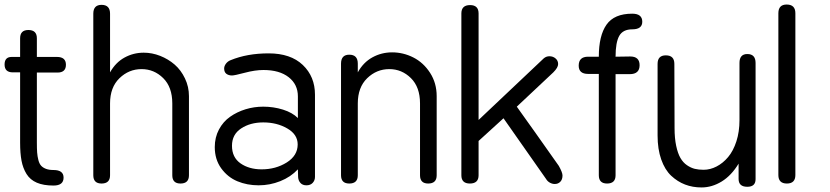

<svg xmlns="http://www.w3.org/2000/svg" viewBox="-20 -802 3626 839"><path d="M67.9 -553.2V-634.8Q67.9 -670.9 104 -670.9Q141.1 -670.9 141.1 -634.8V-553.2H229Q268.1 -553.2 268.1 -519Q268.1 -484.9 231 -484.9H141.1V-179.2Q141.1 -152.3 142.3 -135.5Q143.6 -118.7 147.7 -102.5Q151.9 -86.4 159.7 -77.9Q167.5 -69.3 180.9 -64.2Q194.3 -59.1 213.9 -59.1Q257.8 -59.1 257.8 -25.9Q257.8 8.8 213.9 8.8Q169.9 8.8 140.9 -3.7Q111.8 -16.1 95.9 -41.7Q80.1 -67.4 74 -99.9Q67.9 -132.3 67.9 -179.2V-485.8H36.1Q0 -485.8 0 -520Q0 -553.2 30.8 -553.2Z M387.7 -36.1V-742.2Q387.7 -780.8 423.8 -780.8Q460.9 -780.8 460.9 -742.2V-485.8Q485.4 -529.3 524.2 -550.5Q563 -571.8 607.9 -571.8Q644.5 -571.8 679.9 -557.9Q715.3 -543.9 743.2 -519.8Q771 -495.6 788.3 -459.2Q805.7 -422.9 805.7 -381.8V-36.1Q805.7 0 768.6 0Q732.9 0 732.9 -36.1V-350.1Q732.9 -421.4 693.1 -460.7Q653.3 -500 598.6 -500Q543 -500 502 -460.2Q460.9 -420.4 460.9 -350.1V-36.1Q460.9 0 423.8 0Q387.7 0 387.7 -36.1Z M987.8 -539.1Q1060.1 -568.8 1153.8 -568.8Q1250 -568.8 1303.2 -518.1Q1356.4 -467.3 1356.4 -388.2V-28.8Q1356.4 -13.7 1346.4 -2.9Q1336.4 7.8 1319.3 7.8Q1302.2 7.8 1293 -2.4Q1283.7 -12.7 1282.7 -27.8Q1281.7 -46.9 1281.7 -62Q1250 -28.3 1204.6 -10.3Q1159.2 7.8 1110.4 7.8Q1059.6 7.8 1017.1 -10Q974.6 -27.8 946.5 -66.7Q918.5 -105.5 918.5 -159.2Q918.5 -201.7 936.8 -236.1Q955.1 -270.5 985.4 -291.7Q1015.6 -313 1053 -324.5Q1090.3 -335.9 1130.4 -335.9Q1175.3 -335.9 1216.6 -323Q1257.8 -310.1 1281.7 -286.1V-380.9Q1281.7 -433.1 1241.5 -464.6Q1201.2 -496.1 1131.3 -496.1Q1094.7 -496.1 1049.8 -484.1Q1004.9 -472.2 993.7 -472.2Q979 -472.2 969.2 -479.5Q959.5 -486.8 959.5 -502.9Q959.5 -513.2 967.3 -523.7Q975.1 -534.2 987.8 -539.1ZM993.7 -165Q993.7 -114.3 1031 -88.1Q1068.4 -62 1123.5 -62Q1185.1 -62 1232.9 -92Q1280.8 -122.1 1280.8 -170.9Q1280.8 -214.4 1235.4 -240.7Q1189.9 -267.1 1130.4 -267.1Q1073.7 -267.1 1033.7 -240.7Q993.7 -214.4 993.7 -165Z M1470.2 -36.1V-523.9Q1470.2 -563 1506.3 -563Q1543.5 -563 1543.5 -523.9V-485.8Q1567.4 -529.3 1607.2 -551.3Q1647 -573.2 1693.4 -573.2Q1742.2 -573.2 1786.4 -550.8Q1830.6 -528.3 1859.4 -483.6Q1888.2 -439 1888.2 -381.8V-36.1Q1888.2 0 1851.1 0Q1815.4 0 1815.4 -36.1V-350.1Q1815.4 -421.4 1775.6 -460.7Q1735.8 -500 1681.2 -500Q1625.5 -500 1584.5 -460.2Q1543.5 -420.4 1543.5 -350.1V-36.1Q1543.5 0 1506.3 0Q1470.2 0 1470.2 -36.1Z M1996.1 -36.1V-743.2Q1996.1 -779.8 2034.2 -779.8Q2071.3 -779.8 2071.3 -743.2V-277.8L2356 -546.9Q2366.7 -556.2 2380.9 -556.2Q2396.5 -556.2 2407.7 -546.6Q2418.9 -537.1 2418.9 -522Q2418.9 -506.8 2397.9 -485.8L2238.3 -335.9Q2255.4 -312 2321.5 -219.2Q2387.7 -126.5 2421.9 -77.1Q2438 -48.3 2438 -35.2Q2438 -17.6 2428.5 -7.8Q2418.9 2 2404.3 2Q2393.1 2 2382.6 -3.9Q2372.1 -9.8 2366.2 -20L2180.2 -285.2L2071.3 -186V-36.1Q2071.3 0 2033.2 0Q1996.1 0 1996.1 -36.1Z M2596.7 -36.1V-479H2549.8Q2508.8 -479 2508.8 -515.1Q2508.8 -554.2 2549.8 -554.2H2596.7Q2596.7 -646.5 2630.4 -694.3Q2664.1 -742.2 2742.7 -742.2Q2786.6 -742.2 2786.6 -707Q2786.6 -673.8 2742.7 -673.8Q2702.1 -673.8 2686 -645.3Q2669.9 -616.7 2669.9 -554.2Q2701.7 -554.2 2733.9 -555.2Q2774.9 -555.2 2774.9 -517.1Q2774.9 -478 2731.9 -478H2669.9V-36.1Q2669.9 0 2632.8 0Q2596.7 0 2596.7 -36.1Z M2926.8 -522.9 2927.7 -242.2Q2927.7 -197.8 2934.8 -164.6Q2941.9 -131.3 2953.4 -111.6Q2964.8 -91.8 2981.9 -80.1Q2999 -68.4 3016.1 -64.2Q3033.2 -60.1 3054.7 -60.1Q3083.5 -60.1 3111.3 -74.5Q3139.2 -88.9 3161.6 -115.5Q3184.1 -142.1 3197.8 -184.1Q3211.4 -226.1 3211.4 -276.9V-526.9Q3211.4 -565.9 3245.6 -565.9Q3281.7 -565.9 3281.7 -526.9V-19Q3281.7 14.2 3245.6 14.2Q3207.5 14.2 3207.5 -20V-86.9Q3176.3 -35.2 3133.8 -9Q3091.3 17.1 3045.4 17.1Q3006.8 17.1 2973.6 4.4Q2940.4 -8.3 2912.8 -34.2Q2885.3 -60.1 2869.4 -105.2Q2853.5 -150.4 2853.5 -210V-522.9Q2853.5 -560.1 2889.6 -560.1Q2926.8 -560.1 2926.8 -522.9Z M3381.3 -37.1V-744.1Q3381.3 -782.2 3417.5 -782.2Q3455.6 -782.2 3455.6 -744.1V-37.1Q3455.6 0 3418.5 0Q3381.3 0 3381.3 -37.1Z"/></svg>

Font: BPreplay
Style: Regular
Weight: 400
Designer: Magenta/George Triantafyllakos
Foundry: Magenta/George Triantafyllakos
Version: Version 1.00